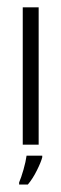

<svg xmlns="http://www.w3.org/2000/svg" viewBox="-20 -391 166 519"><path d="M84.5 0H41.5V-371.1H84.5ZM94.2 34.2Q90.8 47.4 79.6 69.8Q68.4 92.3 55.2 107.9H31.7V102.1Q37.1 89.8 43.5 67.6Q49.8 45.4 51.8 29.8H94.2Z"/></svg>

Font: NotoSansOldHungarianUI
Style: Regular
Weight: 400
Designer: Monotype Design Team
Foundry: Monotype Imaging Inc.
Version: Version 1001.000; ttfautohint (v1.8.4.7-5d5b)